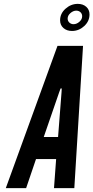

<svg xmlns="http://www.w3.org/2000/svg" viewBox="-20 -972 482 992"><path d="M10 0H115L166 -150H270L259 0H364L409 -735H277ZM206 -264 286 -496 293 -515H299L298 -496L280 -264ZM352 -812Q387.5 -812 415 -837.2Q442.5 -862.5 442.5 -897.5Q442.5 -922 425.5 -937Q408.5 -952 382 -952Q346.5 -952 318.5 -927Q290.5 -902 290.5 -867Q290.5 -842.5 307.8 -827.2Q325 -812 352 -812ZM360 -847Q347.5 -847 338.5 -855.2Q329.5 -863.5 329.5 -876Q329.5 -892 344 -904.5Q358.5 -917 374 -917Q387 -917 395.8 -908.8Q404.5 -900.5 404.5 -888Q404.5 -872 390.2 -859.5Q376 -847 360 -847Z"/></svg>

Font: League Gothic
Style: Italic
Weight: 400
Designer: The League of Moveable Type
Version: Version 1.600; ttfautohint (v1.8.3)